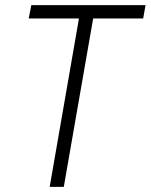

<svg xmlns="http://www.w3.org/2000/svg" viewBox="-20 -731 589 751"><path d="M353.5 -710.9 229.5 0H174.3L297.9 -710.9ZM549.3 -710.9 540 -658.7H92.3L102.5 -710.9Z"/></svg>

Font: Roboto Condensed Light
Style: Italic
Weight: 300
Italic angle: -12°
Designer: Christian Robertson
Foundry: Google
Version: Version 3.0; 2020